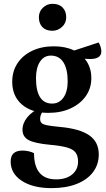

<svg xmlns="http://www.w3.org/2000/svg" viewBox="-20 -701 549 991"><path d="M246.4 270Q150.2 270 92.6 232.4Q35 194.8 35 132.7Q35 76.2 95.8 76.2Q110.9 76.2 126.3 79.4Q141.7 82.5 155.6 89.4Q155.6 157 184.2 190.9Q212.7 224.8 269.5 224.8Q321.5 224.8 352.2 199.7Q382.9 174.5 382.9 132.7Q382.9 103.8 370.3 86.6Q357.8 69.4 326.4 60.4Q294.9 51.3 238.5 46.3Q158.6 38.9 127.4 21.8Q96.1 4.8 96.1 -31.4Q96.1 -65.4 121.3 -96.1Q146.4 -126.8 189.7 -144.6L207.8 -134Q197.5 -123.5 192.3 -111.8Q187.1 -100.2 187.1 -87.8Q187.1 -74.1 194.2 -66.4Q201.2 -58.8 222.7 -54.5Q244.2 -50.2 286.7 -46.2Q391.2 -36.9 440.5 -2.7Q489.8 31.4 489.8 96.1Q489.8 148.4 460 187.7Q430.1 227.1 375.5 248.5Q320.8 270 246.4 270ZM228.8 -118.4Q143.4 -118.4 93.2 -161.5Q43.1 -204.6 43.1 -279Q43.1 -333.4 70.3 -374.5Q97.5 -415.6 146 -438.8Q194.5 -462 258.2 -462Q317.1 -462 360.2 -441.5Q403.3 -420.9 427.3 -384.1Q451.4 -347.3 451.4 -297.8Q451.4 -245.5 423 -205.1Q394.6 -164.7 344.6 -141.6Q294.7 -118.4 228.8 -118.4ZM249.1 -166.4Q285.7 -166.4 307.5 -197.3Q329.3 -228.3 329.3 -281.6Q329.3 -344.9 307.1 -379.5Q284.9 -414 242.4 -414Q207.3 -414 186.6 -382.9Q165.8 -351.7 165.8 -297.3Q165.8 -232.4 186.7 -199.4Q207.6 -166.4 249.1 -166.4ZM445.2 -396.4Q431.2 -396.4 411.1 -397.9Q391 -399.3 372.4 -402.3Q353.8 -405.2 342.5 -408.8L332.8 -430.4L489 -481.8Q495.4 -471.7 499.2 -458.8Q503.1 -445.8 503.1 -436.2Q503.1 -396.4 445.2 -396.4ZM250.5 -542.2Q216.6 -542.2 198.6 -561.3Q180.7 -580.4 180.7 -611.5Q180.7 -642.2 202 -661.7Q223.4 -681.3 250.6 -681.3Q284.9 -681.3 303.3 -662.1Q321.8 -643 321.8 -611.5Q321.8 -581.8 300.1 -562Q278.4 -542.2 250.5 -542.2Z"/></svg>

Font: Pitagon Serif
Style: Regular
Weight: 400
Designer: Travis Tran
Foundry: Pitagon
Version: Version 1.000;gftools[0.9.26]